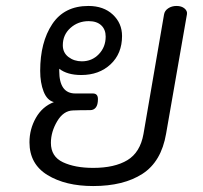

<svg xmlns="http://www.w3.org/2000/svg" viewBox="-20 -623 681 645"><path d="M608 -575 538 -174Q522 -80 458.5 -39Q395 2 293 2Q200 2 139.5 -35Q79 -72 79 -145Q79 -189 100.5 -227Q122 -265 161 -280Q138 -286 126.5 -315.5Q115 -345 115 -385Q115 -481 155.5 -542Q196 -603 277 -603Q328 -603 359 -574Q390 -545 390 -502Q390 -443 351.5 -407Q313 -371 253 -371Q206 -371 179 -392V-385Q179 -309 233 -309H292Q309 -309 309 -290Q309 -271 302 -262Q295 -253 283 -253Q246 -253 225 -252Q193 -251 172 -215.5Q151 -180 151 -143Q151 -97 191.5 -78Q232 -59 293 -59Q365 -59 408 -85Q451 -111 462 -173L531 -574Q533 -587 545 -595Q557 -603 573 -603Q590 -603 600 -594.5Q610 -586 608 -575ZM191 -471Q191 -446 210 -431.5Q229 -417 255 -417Q289 -417 312 -441Q335 -465 335 -500Q335 -524 320 -538Q305 -552 278 -552Q242 -552 216.5 -529Q191 -506 191 -471Z"/></svg>

Font: Mali
Style: Italic
Weight: 400
Italic angle: -10°
Version: Version 1.000; ttfautohint (v1.6)